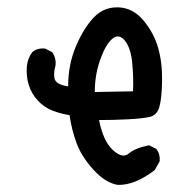

<svg xmlns="http://www.w3.org/2000/svg" viewBox="-20 -521 540 535"><path d="M307.6 -5.9Q273.4 -11.7 240.2 -48.3Q207 -85 193.4 -122.1Q179.7 -159.2 173.8 -200.2Q148.4 -204.1 126 -212.9Q103.5 -221.7 85.9 -240.2Q68.4 -258.8 60.5 -283.2Q52.7 -307.6 54.7 -335Q56.6 -358.4 70.3 -376Q84 -387.7 105.5 -385.7L125 -376Q136.7 -360.4 134.8 -338.9Q127.9 -314.5 132.8 -299.8Q137.7 -285.2 169.9 -280.3Q169.9 -340.8 191.4 -391.6Q212.9 -442.4 241.2 -472.2Q269.5 -502 310.1 -500.5Q350.6 -499 379.9 -463.9Q409.2 -428.7 420.9 -386.7Q432.6 -344.7 431.6 -294.9Q430.7 -245.1 423.8 -222.2Q417 -199.2 395.5 -194.8Q374 -190.4 335 -188.5Q295.9 -186.5 255.9 -186.5Q267.6 -127.9 294.4 -103Q321.3 -78.1 338.9 -93.3Q356.4 -108.4 395.5 -116.2L415 -106.4Q426.8 -92.8 424.8 -71.3L411.1 -46.9Q354.5 -3.9 307.6 -5.9ZM350.6 -266.6Q352.5 -300.8 348.6 -344.2Q344.7 -387.7 327.6 -408.2Q310.5 -428.7 292 -412.1Q273.4 -395.5 258.8 -353.5Q244.1 -311.5 244.1 -264.6Z"/></svg>

Font: JasonHandwriting1
Style: Regular
Weight: 400
Version: Version 1.48.20